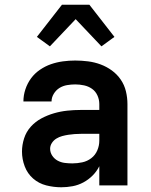

<svg xmlns="http://www.w3.org/2000/svg" viewBox="-20 -784 640 812"><path d="M239 8Q207 8 175.5 0Q144 -8 120 -29Q96 -50 84.5 -80.5Q73 -111 73 -143Q73 -171 82 -199Q91 -227 110.5 -248.5Q130 -270 155.5 -283.5Q181 -297 208.5 -305Q236 -313 264.5 -316Q293 -319 322 -319H400V-344Q400 -363 392 -380.5Q384 -398 369 -408.5Q354 -419 335.5 -423Q317 -427 298 -427Q281 -427 263.5 -424Q246 -421 231.5 -412Q217 -403 207.5 -387.5Q198 -372 198 -355H79Q79 -381 87.5 -406.5Q96 -432 111.5 -453Q127 -474 149 -489Q171 -504 195.5 -512.5Q220 -521 246 -524.5Q272 -528 298 -528Q325 -528 352.5 -524.5Q380 -521 405.5 -511.5Q431 -502 453 -486Q475 -470 490.5 -447.5Q506 -425 512.5 -398Q519 -371 519 -344V0H400V-81Q389 -59 371.5 -41.5Q354 -24 332.5 -12.5Q311 -1 287 3.5Q263 8 239 8ZM286 -93Q307 -93 328 -97.5Q349 -102 366 -115Q383 -128 391.5 -148Q400 -168 400 -189V-218H322Q309 -218 295.5 -217Q282 -216 269 -214Q256 -212 243 -208.5Q230 -205 218.5 -198Q207 -191 199.5 -179.5Q192 -168 192 -155Q192 -139 201 -125.5Q210 -112 224 -104.5Q238 -97 254 -95Q270 -93 286 -93ZM191 -588 136 -628 242 -764H358L464 -628L409 -588L300 -703Z"/></svg>

Font: Iosevka Fixed Extended
Style: Bold
Weight: 700
Width: 7
Monospace: yes
Designer: Belleve Invis
Foundry: Belleve Invis
Version: Version 24.1.1; ttfautohint (v1.8.4)